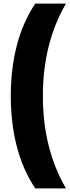

<svg xmlns="http://www.w3.org/2000/svg" viewBox="-20 -828 387 1068"><path d="M176 220Q105.5 113 72.8 -16Q40 -145 40 -294Q40 -443 72.8 -572Q105.5 -701 176 -808H347Q218.5 -587.5 218.5 -294Q218.5 -0.5 347 220Z"/></svg>

Font: Encode Sans Cnd XBd
Style: Regular
Weight: 800
Width: 3
Designer: Multiple Designers
Foundry: Impallari Type
Version: Version 3.002; ttfautohint (v1.8.3) -l 8 -r 50 -G 200 -x 14 